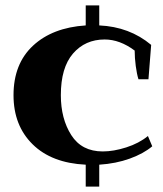

<svg xmlns="http://www.w3.org/2000/svg" viewBox="-20 -600 604 710"><path d="M347 9V90H297V9Q171 3 100.5 -66.5Q30 -136 30 -248Q30 -364 102 -431Q174 -498 297 -506V-580H347V-506Q459 -501 539 -434L529 -307H492Q486 -326 482 -356Q478 -386 478 -413Q423 -454 367 -454Q295 -454 250 -402Q205 -350 205 -248Q205 -161 243.5 -100.5Q282 -40 360 -40Q400 -40 447 -55Q494 -70 527 -97L543 -59Q511 -32 460 -13.5Q409 5 347 9Z"/></svg>

Font: Trirong ExtraBold
Style: Regular
Weight: 800
Designer: Katatrad Team
Foundry: CadsonDemak
Version: Version 1.001